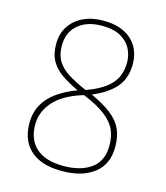

<svg xmlns="http://www.w3.org/2000/svg" viewBox="-110 -808 779 903"><g transform="rotate(15 279.5 -357.0)"><path d="M276 10Q207 10 161.5 -11.5Q116 -33 93 -73Q70 -113 70 -169Q70 -220 91.5 -259Q113 -298 153 -326.5Q193 -355 249 -376Q202 -398 167.5 -421.5Q133 -445 114 -478Q95 -511 95 -560Q95 -611 119 -647.5Q143 -684 185 -704Q227 -724 281 -724Q344 -724 385.5 -702.5Q427 -681 447.5 -644.5Q468 -608 468 -562Q468 -493 431 -449.5Q394 -406 319 -374Q380 -346 417.5 -317Q455 -288 472 -252Q489 -216 489 -164Q489 -79 431 -34.5Q373 10 276 10ZM277 -15Q360 -15 410.5 -51.5Q461 -88 461 -164Q461 -205 447 -238Q433 -271 395 -301.5Q357 -332 284 -362Q190 -334 144 -283.5Q98 -233 98 -169Q98 -96 143 -55.5Q188 -15 277 -15ZM285 -387Q340 -407 374 -431.5Q408 -456 424 -488Q440 -520 440 -562Q440 -597 424.5 -628Q409 -659 374.5 -679Q340 -699 282 -699Q209 -699 166 -662Q123 -625 123 -560Q123 -515 141.5 -485Q160 -455 196 -432.5Q232 -410 285 -387Z"/></g></svg>

Font: Noto Serif Lao Thin
Style: Regular
Weight: 250
Designer: Monotype Design Team
Foundry: Monotype Imaging Inc.
Version: Version 2.003